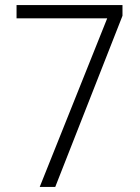

<svg xmlns="http://www.w3.org/2000/svg" viewBox="-20 -734 551 754"><path d="M136 0 401 -662H45V-714H461V-672L197 0Z"/></svg>

Font: Noto Sans Arabic UI SmCn Lt
Style: Regular
Weight: 300
Width: 4
Designer: Monotype Design Team, Nadine Chahine and Nizar Qandah
Foundry: Monotype Imaging Inc.
Version: Version 2.010; ttfautohint (v1.8.4.7-5d5b)